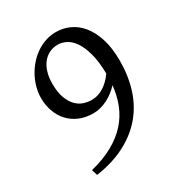

<svg xmlns="http://www.w3.org/2000/svg" viewBox="-152 -706 773 830"><g transform="rotate(-30 234.5 -291.0)"><path d="M234.9 -271Q268.6 -271 297.1 -289.8Q325.7 -308.6 346.2 -338.9Q345.2 -399.9 333.7 -440.9Q322.3 -481.9 305.2 -506.6Q288.1 -531.2 267.3 -541.5Q246.6 -551.8 227.1 -551.8Q202.1 -551.8 182.6 -541.7Q163.1 -531.7 149.7 -513.9Q136.2 -496.1 129.2 -471.4Q122.1 -446.8 122.1 -418Q122.1 -373 133.1 -344.5Q144 -315.9 160.6 -299.6Q177.2 -283.2 197 -277.1Q216.8 -271 234.9 -271ZM424.8 -356.9Q424.8 -282.7 404.8 -219Q384.8 -155.3 343.8 -106.2Q302.7 -57.1 240.2 -24.2Q177.7 8.8 92.8 21L84 -7.8Q148.9 -23.9 196 -50.3Q243.2 -76.7 274.4 -111.6Q305.7 -146.5 322.5 -189.5Q339.4 -232.4 344.2 -281.7Q331.1 -267.1 315.4 -255.1Q299.8 -243.2 283 -234.9Q266.1 -226.6 248.3 -221.9Q230.5 -217.3 213.9 -217.3Q174.8 -217.3 144.3 -230.2Q113.8 -243.2 92.5 -266.1Q71.3 -289.1 60.1 -320.3Q48.8 -351.6 48.8 -388.2Q48.8 -412.6 55.4 -438.2Q62 -463.9 74.5 -487.8Q86.9 -511.7 104.7 -532.7Q122.6 -553.7 144.5 -569.3Q166.5 -585 192.4 -594Q218.3 -603 247.1 -603Q281.2 -603 313.2 -588.9Q345.2 -574.7 370.1 -544.7Q395 -514.6 409.9 -468.3Q424.8 -421.9 424.8 -356.9Z"/></g></svg>

Font: Gentium Plus APac
Style: Regular
Weight: 400
Designer: J. Victor Gaultney, Annie Olsen, Iska Routamaa, Becca Hirsbrunner
Foundry: SIL International
Version: Version 5.000